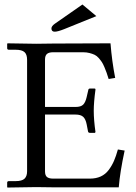

<svg xmlns="http://www.w3.org/2000/svg" viewBox="-20 -841 610 862"><path d="M350.1 -820.8 412.6 -768.6 268.6 -710.4Q239.3 -698.7 225.6 -698.7Q210.9 -698.7 210.9 -713.4Q210.9 -723.6 226.1 -734.4ZM353 -606.4H218.3Q199.7 -606.4 190.9 -598.9Q182.1 -591.3 182.1 -573.7V-360.8H318.8Q343.3 -360.8 353.5 -371.3Q363.8 -381.8 369.1 -405.3L376 -435.1Q377 -443.4 383.3 -443.4H405.3Q408.7 -443.4 408.7 -439Q400.9 -381.8 400.9 -343.8Q400.9 -302.7 408.7 -248L406.2 -244.6H383.3Q376 -244.6 375 -252L369.1 -282.7Q364.7 -305.7 353.8 -316.2Q342.8 -326.7 318.8 -326.7H182.1V-71.8Q182.1 -53.2 191.2 -46.1Q200.2 -39.1 218.3 -39.1H383.8Q411.1 -39.1 432.4 -48.8Q453.6 -58.6 468 -77.9Q482.4 -97.2 491.7 -118.7Q501 -140.1 509.3 -169.9L539.6 -165Q518.6 -68.4 513.2 0H219.2L141.6 -1L13.7 1L12.2 -1V-21Q12.2 -27.8 20 -27.8H49.8Q78.6 -27.8 90.1 -38.8Q101.6 -49.8 101.6 -71.8V-572.8Q101.6 -596.7 89.8 -607.2Q78.1 -617.7 49.8 -617.7H20Q12.2 -617.7 12.2 -624.5V-644.5L14.2 -646.5L142.1 -644.5L219.7 -645.5L476.1 -646.5Q482.4 -566.9 497.1 -491.2L467.8 -486.3Q461.9 -504.9 458.5 -514.9Q455.1 -524.9 448.7 -539.8Q442.4 -554.7 437 -562.7Q431.6 -570.8 423.1 -580.6Q414.6 -590.3 404.8 -595Q395 -599.6 381.8 -603Q368.7 -606.4 353 -606.4Z"/></svg>

Font: Libertinage
Style: f
Weight: 400
Designer: OSP
Foundry: OSP
Version: Version 1.0; 2008; OFL relea